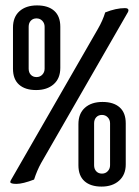

<svg xmlns="http://www.w3.org/2000/svg" viewBox="-20 -680 513 710"><path d="M28 -426V-578Q28 -617 52 -638.5Q76 -660 117 -660Q158 -660 180.5 -640Q203 -620 203 -581V-429Q203 -390 178.5 -368.5Q154 -347 113.5 -347Q73 -347 50.5 -367Q28 -387 28 -426ZM86 -581V-426Q86 -412 94 -403.5Q102 -395 115 -395Q128 -395 136.5 -404Q145 -413 145 -426V-581Q145 -594 136.5 -603Q128 -612 115 -612Q102 -612 94 -603.5Q86 -595 86 -581ZM270 -69V-221Q270 -260 294 -281.5Q318 -303 359 -303Q400 -303 422.5 -283Q445 -263 445 -224V-72Q445 -34 420.5 -12Q396 10 355.5 10Q315 10 292.5 -10Q270 -30 270 -69ZM328 -224V-69Q328 -55 336 -46.5Q344 -38 357 -38Q370 -38 378.5 -47Q387 -56 387 -69V-224Q387 -237 378.5 -246Q370 -255 357 -255Q344 -255 336 -246.5Q328 -238 328 -224ZM442 -650Q455 -650 455 -642Q455 -639 453 -635L132 -77Q117 -50 106 -16Q64 0 41 0Q18 0 18 -7Q18 -10 21 -15L342 -573Q360 -604 369 -634Q409 -650 442 -650Z"/></svg>

Font: el_Medula One
Style: Regular
Weight: 400
Designer: Luciano Vergara
Foundry: Luciano Vergara
Version: Version 1.002 August 17, 2020